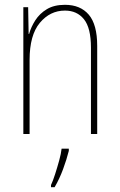

<svg xmlns="http://www.w3.org/2000/svg" viewBox="-20 -557 498 798"><path d="M250 -537Q314 -537 349 -496Q384 -455 384 -366V0H358V-359Q358 -441 329 -477Q300 -513 250 -513Q188 -513 145.5 -462Q103 -411 103 -308V0H77V-527H97L99 -416H101Q109 -445 127 -473Q145 -501 175 -519Q205 -537 250 -537ZM266 70Q257 106 242 146.5Q227 187 207 221H192V212Q200 195 209 167Q218 139 226 110Q234 81 236 61H266Z"/></svg>

Font: Noto Sans Khmer Condensed Thin
Style: Regular
Weight: 100
Width: 3
Designer: Danh Hong and the Monotype Design Team
Foundry: Monotype Imaging Inc.
Version: Version 2.004; ttfautohint (v1.8.4.7-5d5b)